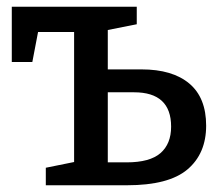

<svg xmlns="http://www.w3.org/2000/svg" viewBox="-20 -550 651 570"><path d="M116 0V-52L200 -69V-455H93L76 -366H15V-530H386V-478L300 -461V-344H400Q492 -344 542 -302Q592 -260 592 -177Q592 -94 536.5 -47Q481 0 357 0ZM378 -276H300V-68H356Q425 -68 456.5 -95.5Q488 -123 488 -174Q488 -276 378 -276Z"/></svg>

Font: Bitter Medium
Style: Regular
Weight: 500
Designer: Sol Matas, and Bitter project Authors
Foundry: Sol Matas
Version: Version 2.001